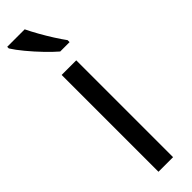

<svg xmlns="http://www.w3.org/2000/svg" viewBox="-275 -760 753 753"><g transform="rotate(-45 101.5 -383.0)"><path d="M146 0H65V-537H146ZM89 -766Q100 -743 115.5 -715.5Q131 -688 147.5 -662Q164 -636 178 -617V-606H126Q106 -623 79.5 -650.5Q53 -678 29 -707Q5 -736 -8 -757V-766Z"/></g></svg>

Font: Noto Sans Hebrew ExtraCondensed
Style: Regular
Weight: 400
Width: 2
Designer: Monotype Design Team
Foundry: Monotype Imaging Inc.
Version: Version 2.004; ttfautohint (v1.8.4.7-5d5b)